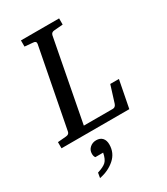

<svg xmlns="http://www.w3.org/2000/svg" viewBox="-241 -769 985 1133"><g transform="rotate(-30 251.5 -202.5)"><path d="M483 -185 447 0H-15V-42L43 -47Q64 -49 67 -66L171 -604Q174 -623 152 -624L96 -629V-671H356V-629L297 -624Q276 -623 272 -604L166 -50H363Q381 -50 388 -70L424 -185ZM241 121Q241 179 198.5 216.5Q156 254 94 266L100 232Q142 219 159.5 202.5Q177 186 185 145H132Q124 136 124 118Q124 93 142 77Q160 61 185 61Q212 61 226.5 77Q241 93 241 121Z"/></g></svg>

Font: Veleka
Style: Italic
Weight: 400
Italic angle: -12°
Designer: Stefan Peev, Context Ltd, 2016; SIL International, 1997-2014.
Foundry: Stefan Peev, Context Ltd, 2016
Version: Version 1.000